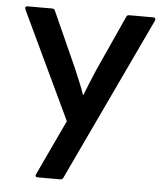

<svg xmlns="http://www.w3.org/2000/svg" viewBox="-49 -699 630 742"><g transform="rotate(5 266.0 -327.5)"><path d="M125 0Q112 0 118 -13L218 -226L21 -642Q16 -655 29 -655H123Q133 -655 135 -647L232 -431Q242 -406 252.5 -382Q263 -358 271 -333H273Q283 -358 292.5 -382Q302 -406 313 -431L411 -647Q413 -655 423 -655H515Q528 -655 523 -642L224 -8Q221 0 212 0Z"/></g></svg>

Font: Sofia Sans Extra Cond
Style: Bold
Weight: 700
Width: 1
Designer: Botio Nikoltchev, Ani Petrova
Foundry: lettersoup
Version: Version 4.100; ttfautohint (v1.8.3)